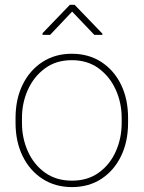

<svg xmlns="http://www.w3.org/2000/svg" viewBox="-20 -759 590 789"><path d="M43.9 -253.9V-274.4Q43.9 -352.1 73.2 -411.4Q102.5 -470.7 154.5 -504.4Q206.5 -538.1 274.9 -538.1Q344.2 -538.1 396.2 -504.4Q448.2 -470.7 477.3 -411.4Q506.3 -352.1 506.3 -274.4V-253.9Q506.3 -176.8 477.3 -117.2Q448.2 -57.6 396.5 -23.9Q344.7 9.8 275.9 9.8Q207 9.8 154.8 -23.9Q102.5 -57.6 73.2 -117.2Q43.9 -176.8 43.9 -253.9ZM70.3 -274.4V-253.9Q70.3 -190.9 94.7 -136.7Q119.1 -82.5 165 -49.6Q210.9 -16.6 275.9 -16.6Q340.3 -16.6 386 -49.6Q431.6 -82.5 455.8 -136.7Q480 -190.9 480 -253.9V-274.4Q480 -336.4 455.6 -390.4Q431.2 -444.3 385.5 -478Q339.8 -511.7 274.9 -511.7Q210.4 -511.7 164.8 -478Q119.1 -444.3 94.7 -390.4Q70.3 -336.4 70.3 -274.4ZM286.6 -739.3 400.9 -620.6V-615.7H367.7L276.4 -711.4L186 -615.7H154.8V-622.6L267.1 -739.3Z"/></svg>

Font: Vazirmatn RD Thin
Style: Regular
Weight: 100
Designer: Saber Rastikerdar
Foundry: Saber Rastikerdar
Version: Version 32.102